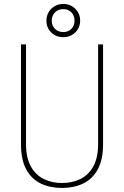

<svg xmlns="http://www.w3.org/2000/svg" viewBox="-20 -934 623 965"><path d="M473.1 -710.9H498V-210.4Q498 -130.4 470.9 -81.8Q443.8 -33.2 397.2 -11.2Q350.6 10.7 291.5 10.7Q232.4 10.7 185.8 -11.2Q139.2 -33.2 112.3 -81.8Q85.4 -130.4 85.4 -210.4V-710.9H110.8V-210.4Q110.8 -141.6 134.8 -98.1Q158.7 -54.7 199.7 -34.4Q240.7 -14.2 291.5 -14.2Q343.3 -14.2 384.3 -34.4Q425.3 -54.7 449.2 -98.1Q473.1 -141.6 473.1 -210.4ZM213.4 -830.1Q213.4 -854 224.6 -873Q235.8 -892.1 255.1 -903.1Q274.4 -914.1 297.9 -914.1Q333.5 -914.1 358.2 -890.1Q382.8 -866.2 382.8 -830.1Q382.8 -806.2 371.3 -787.4Q359.9 -768.6 340.8 -757.8Q321.8 -747.1 297.9 -747.1Q262.2 -747.1 237.8 -770.5Q213.4 -793.9 213.4 -830.1ZM240.2 -830.1Q240.2 -804.7 256.6 -788.8Q272.9 -772.9 297.9 -772.9Q322.8 -772.9 338.6 -788.8Q354.5 -804.7 354.5 -830.1Q354.5 -856 338.6 -872.1Q322.8 -888.2 297.9 -888.2Q272.9 -888.2 256.6 -872.1Q240.2 -856 240.2 -830.1Z"/></svg>

Font: Roboto Condensed Thin
Style: Regular
Weight: 250
Width: 3
Designer: Christian Robertson
Foundry: Google
Version: Version 3.009; 2024